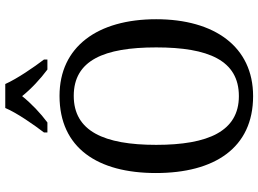

<svg xmlns="http://www.w3.org/2000/svg" viewBox="-146 -825 981 729"><g transform="rotate(-90 344.5 -460.5)"><path d="M206 -784V-771H244C279 -797 316 -832 344 -867C372 -832 410 -797 445 -771H483V-784C454 -822 410 -886 390 -931H299C280 -886 235 -822 206 -784ZM344 10C532 10 636 -137 636 -358C636 -580 532 -725 345 -725C147 -725 52 -580 52 -359C52 -137 147 10 344 10ZM344 -44C211 -44 159 -160 159 -358C159 -556 211 -671 345 -671C480 -671 529 -556 529 -358C529 -160 480 -44 344 -44Z"/></g></svg>

Font: Noto Serif Sinhala SemiCondensed
Style: Regular
Weight: 400
Width: 4
Designer: Jelle Bosma - Monotype Design Team
Foundry: Monotype Imaging Inc.
Version: Version 2.007